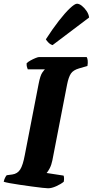

<svg xmlns="http://www.w3.org/2000/svg" viewBox="-36 -1010 498 1030"><path d="M222 0Q215 0 191 -2.5Q167 -5 135 -9.5Q103 -14 71.5 -18.5Q40 -23 16 -27.5Q-8 -32 -16 -35Q-14 -46 -9 -56Q-4 -66 0 -70L30 -74Q58 -78 72.5 -101Q87 -124 97 -178L171 -559Q180 -606 191.5 -621.5Q203 -637 205 -638H113Q111 -642 108.5 -651Q106 -660 107 -671Q114 -678 127.5 -685.5Q141 -693 154.5 -698.5Q168 -704 174 -704H429Q433 -698 434.5 -685.5Q436 -673 433 -656L388 -643Q357 -634 344.5 -615.5Q332 -597 324 -557L245 -150Q240 -125 230.5 -107Q221 -89 214 -82L305 -68Q307 -64 307.5 -55Q308 -46 306 -35Q290 -22 265.5 -11Q241 0 222 0ZM246 -768Q233 -772 223.5 -782Q214 -792 210 -799Q246 -855 279.5 -898Q313 -941 339 -965.5Q365 -990 377 -990Q389 -990 403 -979Q417 -968 428.5 -951Q440 -934 442 -916Z"/></svg>

Font: Texturina 72pt 72pt Black
Style: Italic
Weight: 900
Italic angle: -11°
Designer: Guillermo Torres Carreño
Foundry: Omnibus-Type
Version: Version 1.002; ttfautohint (v1.8.3)